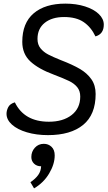

<svg xmlns="http://www.w3.org/2000/svg" viewBox="-20 -734 596 1060"><path d="M16 -106Q16 -124 25.5 -142.5Q35 -161 62 -169Q114 -62 250 -62Q328 -62 375.5 -99Q423 -136 423 -201Q423 -232 406.5 -252.5Q390 -273 361 -287Q332 -301 277 -322Q193 -353 148 -394.5Q103 -436 103 -503Q103 -607 166 -660.5Q229 -714 341 -714Q401 -714 449.5 -698.5Q498 -683 525.5 -656.5Q553 -630 553 -598Q553 -546 507 -533Q483 -584 442 -612Q401 -640 334 -640Q267 -640 227 -608Q187 -576 187 -519Q187 -488 203.5 -467.5Q220 -447 245.5 -433.5Q271 -420 316 -402Q381 -377 421 -353.5Q461 -330 484.5 -296.5Q508 -263 508 -215Q508 -101 439 -44.5Q370 12 245 12Q181 12 128.5 -3.5Q76 -19 46 -46Q16 -73 16 -106ZM148 272Q176 253 191 232Q206 211 207 184Q183 184 168 169.5Q153 155 153 133Q153 103 172.5 81.5Q192 60 222 60Q247 60 264.5 76.5Q282 93 282 124Q282 172 251.5 223.5Q221 275 168 306Z"/></svg>

Font: Thasadith
Style: Bold Italic
Weight: 700
Italic angle: -9°
Designer: Cadson Demak Co.,Ltd.
Foundry: Cadson Demak Co.,Ltd.
Version: Version 1.000; ttfautohint (v1.6)